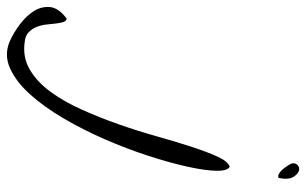

<svg xmlns="http://www.w3.org/2000/svg" viewBox="-524 -355 891 559"><g transform="rotate(90 -78.5 -75.5)"><path d="M-237.3 341.8Q-261.7 331.1 -286.6 312.5Q-311.5 293.9 -325.7 271.5Q-339.8 249 -337.4 224.1Q-335 199.2 -303.7 175.8Q-296.9 176.8 -293.9 185.5Q-291 194.3 -289.6 207Q-288.1 219.7 -286.6 234.4Q-285.2 249 -279.8 262.7Q-274.4 276.4 -264.6 286.1Q-254.9 295.9 -237.3 297.9Q-192.4 304.7 -156.2 283.7Q-120.1 262.7 -91.3 223.6Q-62.5 184.6 -39.1 132.3Q-15.6 80.1 3.9 24.4Q23.4 -31.2 39.1 -86.9Q54.7 -142.6 69.3 -187.5Q84 -232.4 97.7 -262.7Q111.3 -293 127 -298.8Q139.6 -293.9 139.2 -260.7Q138.7 -227.5 127.4 -176.3Q116.2 -125 95.7 -62Q75.2 1 47.9 64Q20.5 127 -13.2 184.6Q-46.9 242.2 -83.5 282.7Q-120.1 323.2 -159.2 340.8Q-198.2 358.4 -237.3 341.8ZM127 -463.9Q113.3 -481.4 119.1 -491.7Q125 -502 135.7 -501Q146.5 -500 156.2 -485.8Q166 -471.7 160.2 -441.4Q155.3 -438.5 149.4 -441.4Q143.6 -444.3 138.7 -449.2Q133.8 -454.1 130.4 -459Q127 -463.9 127 -463.9Z"/></g></svg>

Font: Nothing You Could Do
Style: Regular
Weight: 400
Version: Version 1.005